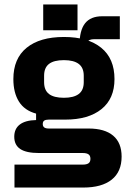

<svg xmlns="http://www.w3.org/2000/svg" viewBox="-20 -710 587 862"><path d="M45 132V29H352Q369 29 377.5 23Q386 17 386 3Q386 -11 377.5 -17Q369 -23 352 -23H155Q98 -23 71 -41Q44 -59 44 -96Q44 -132 69 -151Q94 -170 142 -171V-200Q90 -214 65 -254Q40 -294 40 -355Q40 -447 99.5 -495.5Q159 -544 267 -544Q375 -544 434.5 -495.5Q494 -447 494 -355Q494 -267 435.5 -220Q377 -173 273 -173H199Q185 -173 178.5 -168.5Q172 -164 172 -153Q172 -143 178.5 -138Q185 -133 199 -133H378Q450 -133 488 -101Q526 -69 526 -7Q526 61 481.5 96.5Q437 132 354 132ZM267 -271Q311 -271 333.5 -288Q356 -305 356 -341V-370Q356 -406 333.5 -423Q311 -440 267 -440Q222 -440 200 -423Q178 -406 178 -370V-341Q178 -305 200 -288Q222 -271 267 -271ZM337 -508Q337 -574 362 -605.5Q387 -637 439 -637H518V-534H402Q360 -534 360 -486ZM174 -574V-690H328V-574Z"/></svg>

Font: Mozilla Headline ExtraLight
Style: Regular
Weight: 200
Designer: Studio DRAMA
Foundry: Studio DRAMA
Version: Version 1.000